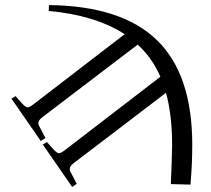

<svg xmlns="http://www.w3.org/2000/svg" viewBox="-20 -552 827 753"><path d="M263 181 148 15 164 5 189 33Q203 48 210 49Q217 50 233 38L609 -251Q577 -325 520 -377L147 -93Q124 -76 133 -59L158 -11L140 1L25 -165L41 -175L66 -147Q80 -132 87 -131Q94 -130 110 -142L469 -418Q352 -493 171 -509L172 -532Q457 -529 595.5 -394.5Q734 -260 734 15Q734 52 732.5 88Q731 124 727 172L650 170Q652 123 653.5 81Q655 39 655 17Q655 -101 631 -188L270 87Q247 104 256 121L281 169Z"/></svg>

Font: Display Regular
Style: Regular
Weight: 400
Designer: Latin by Veronika Burian and Jose Scaglione. Greek by Irene Vlachou. Cyrillic by Vera Evstafieva.
Foundry: TypeTogether
Version: Version 3.002